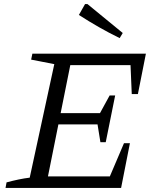

<svg xmlns="http://www.w3.org/2000/svg" viewBox="-20 -917 752 937"><path d="M7 0 12 -27Q42 -35 70.5 -41Q99 -47 125 -50L245 -604L132 -626L138 -655H692L653 -458H623L617 -599H323L276 -365H468L515 -451H542L496 -223H470L456 -310H265L214 -56H516L585 -218H614L571 0ZM564 -731Q511 -757 462 -785Q413 -813 365 -844L395 -897H407L579 -756Z"/></svg>

Font: Piazzolla Thin
Style: Italic
Weight: 400
Italic angle: -11.3°
Version: Version 2.005